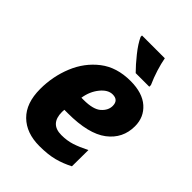

<svg xmlns="http://www.w3.org/2000/svg" viewBox="-223 -872 988 988"><g transform="rotate(45 270.5 -378.0)"><path d="M247 10Q309 10 353 -1.5Q397 -13 439 -35L440 -154Q396 -132 362 -121Q328 -110 287 -110Q205 -110 205 -197Q205 -207 206 -213H231Q381 -213 452 -267Q523 -321 523 -410Q523 -476 476 -517.5Q429 -559 342 -559Q242 -559 175.5 -507.5Q109 -456 75.5 -374Q42 -292 42 -201Q42 -98 97 -44Q152 10 247 10ZM224 -319Q232 -371 262 -408Q292 -445 326 -445Q368 -445 368 -403Q368 -371 339 -345Q310 -319 240 -319ZM332 -606H431V-618Q414 -656 402 -694.5Q390 -733 384 -766H218V-756Q234 -721 268 -678.5Q302 -636 332 -606Z"/></g></svg>

Font: Noto Sans Display Extra
Style: Italic
Weight: 800
Italic angle: -12°
Designer: Monotype Design Team
Foundry: Monotype Imaging Inc.
Version: Version 1.900